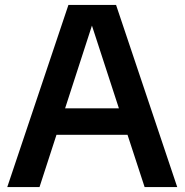

<svg xmlns="http://www.w3.org/2000/svg" viewBox="-20 -760 750 780"><path d="M9.5 0 258 -740H451.5L700 0H567.5L498 -212.5H209.5L140.5 0ZM244.5 -320H463L353.5 -656Z"/></svg>

Font: Encode Sans SmBold
Style: Regular
Weight: 600
Designer: Multiple Designers
Foundry: Impallari Type
Version: Version 3.002; ttfautohint (v1.8.3) -l 8 -r 50 -G 200 -x 14 